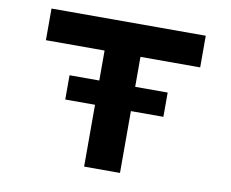

<svg xmlns="http://www.w3.org/2000/svg" viewBox="-77 -798 1079 896"><g transform="rotate(10 462.5 -350.0)"><path d="M234 -293V-408H699V-293ZM375 0V-550H97V-700H828V-550H545V0Z"/></g></svg>

Font: Lexend Zetta
Style: Bold
Weight: 700
Designer: Bonnie Shaver-Troup, Thomas Jockin
Foundry: Lexend
Version: Version 1.007